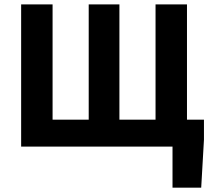

<svg xmlns="http://www.w3.org/2000/svg" viewBox="-20 -672 968 880"><path d="M770.7 188V0H742.8V-123.6H914.8V-31.8L902.2 188ZM76.9 0V-651.8H221V-123.6H386.6V-651.8H527.3V-123.6H692.9V-651.8H837V0Z"/></svg>

Font: Source Sans 3 VF
Style: Regular
Weight: 200
Designer: Paul D. Hunt
Foundry: Adobe
Version: Version 3.046;hotconv 1.0.118;makeotfexe 2.5.65603